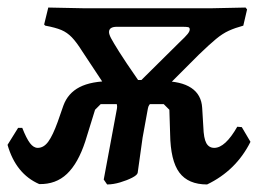

<svg xmlns="http://www.w3.org/2000/svg" viewBox="-37 -481 698 509"><path d="M397 -205H230L215 -190L189 -106Q170 -48 140.5 -20Q111 8 67 7Q5 -20 -17 -97L11 -142H22Q33 -114 42.5 -101.5Q52 -89 63 -89Q79 -89 91 -105.5Q103 -122 116 -158L131 -201Q143 -234 174 -250Q205 -266 259 -266H392Q443 -266 470 -248Q497 -230 499 -195L502 -145Q503 -114 510 -101.5Q517 -89 531 -89Q560 -89 592 -145L604 -144L627 -105Q589 -29 512 8Q462 8 438.5 -23.5Q415 -55 414 -126L412 -190ZM329 -269H338L438 -368Q455 -384 460.5 -391Q466 -398 466 -403Q466 -408 462 -409Q458 -410 445 -410H273Q252 -410 252 -396Q252 -390 257.5 -379.5Q263 -369 279 -343.5Q295 -318 329 -269ZM614 -461 618 -456 608 -413Q586 -407 569.5 -399.5Q553 -392 535.5 -377.5Q518 -363 490 -336L365 -211Q361 -206 358.5 -202.5Q356 -199 355 -193L341 -116L328 -23Q327 -17 313.5 -10Q300 -3 281.5 2.5Q263 8 247 8L238 -5L273 -193Q275 -204 269 -212L181 -345Q166 -369 153.5 -382Q141 -395 125.5 -401.5Q110 -408 83 -413L80 -416L91 -461L190 -459H519Z"/></svg>

Font: Alegreya SemiBold
Style: Italic
Weight: 600
Italic angle: -7°
Designer: Juan Pablo del Peral
Foundry: Huerta Tipografica
Version: Version 2.009